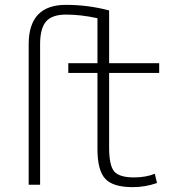

<svg xmlns="http://www.w3.org/2000/svg" viewBox="-20 -760 753 790"><path d="M429 -460V-153Q429 -78 450.5 -54Q472 -30 531 -30Q580 -30 617 -45L626 -7Q578 10 526 10Q445 10 413 -24.5Q381 -59 381 -147V-460H261V-500H381V-685Q313 -700 252 -700Q194 -700 169.5 -671.5Q145 -643 145 -578V0H98V-578Q98 -740 251 -740Q343 -740 429 -717V-500H635V-460Z"/></svg>

Font: M PLUS 1p Light
Style: Regular
Weight: 300
Version: Version 1.061